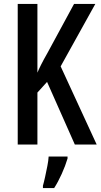

<svg xmlns="http://www.w3.org/2000/svg" viewBox="-20 -734 511 975"><path d="M471 0H360L219 -318L170 -264V0H70V-714H170V-365Q176 -380 188.5 -405Q201 -430 221 -465L356 -714H464L288 -397ZM323 71Q312 108 293.5 149Q275 190 255 221H198V209Q203 192 209 164.5Q215 137 220.5 109Q226 81 227 61H323Z"/></svg>

Font: Noto Sans Lao Looped ExtraCondensed Medium
Style: Regular
Weight: 500
Width: 2
Designer: Mark Frömberg, Ben Mitchell
Foundry: The Fontpad Ltd
Version: Version 1.002; ttfautohint (v1.8.4.7-5d5b)